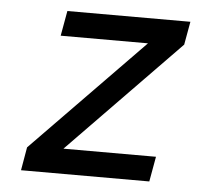

<svg xmlns="http://www.w3.org/2000/svg" viewBox="-43 -571 687 618"><g transform="rotate(5 300.0 -262.0)"><path d="M46.5 0 59.5 -75 418 -442.5H136L150.5 -523.5H548L534.5 -448.5L176.5 -81H475.5L461 0Z"/></g></svg>

Font: Google Sans Code
Style: Italic
Weight: 400
Italic angle: -10°
Monospace: yes
Designer: Google Sans Code Authors
Foundry: Google LLC
Version: Version 6.000